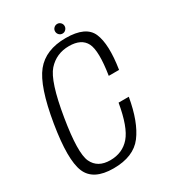

<svg xmlns="http://www.w3.org/2000/svg" viewBox="-187 -859 856 960"><g transform="rotate(-30 241.5 -378.5)"><path d="M182.5 4.5Q298 4.5 350.8 -65.2Q403.5 -135 426.5 -268H367.5Q345.5 -139 302.5 -89Q259.5 -39 188.5 -39Q116 -39 89.8 -95Q63.5 -151 94.5 -339Q126 -531.5 173.2 -584.2Q220.5 -637 293.5 -637Q365 -637 389 -589.8Q413 -542.5 392 -408.5H451.5Q473 -546.5 444.2 -613.2Q415.5 -680 299.5 -680Q183.5 -680 125.2 -608Q67 -536 34.5 -339Q3 -147 34.5 -71.2Q66 4.5 182.5 4.5ZM298 -707Q309.5 -707 317.5 -715.5Q325.5 -724 325.5 -735Q325.5 -746.5 317.5 -754.5Q309.5 -762.5 298.5 -762.5Q287 -762.5 278.8 -754.5Q270.5 -746.5 270.5 -735Q270.5 -723.5 278.5 -715.2Q286.5 -707 298 -707Z"/></g></svg>

Font: Anybody SemiCondensed Light
Style: Italic
Weight: 300
Width: 4
Italic angle: -10°
Version: Version 1.113;gftools[0.9.25]